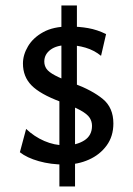

<svg xmlns="http://www.w3.org/2000/svg" viewBox="-20 -606 489 707"><path d="M219.2 0Q167 0 123 -12.5Q79.1 -24.9 53.2 -45.4L76.2 -131.3Q106 -103 143.1 -86.9Q180.2 -70.8 219.2 -70.8Q261.7 -70.8 290.3 -88.9Q318.8 -106.9 318.8 -142.6Q318.8 -158.7 310.3 -172.1Q301.8 -185.5 276.9 -199.5Q252 -213.4 202.6 -231.4Q127.9 -259.3 96.2 -291.5Q64.5 -323.7 64.5 -372.1Q64.5 -404.3 83.3 -435.8Q102.1 -467.3 139.4 -487.8Q176.8 -508.3 232.9 -508.3Q272 -508.3 304.9 -502.4Q337.9 -496.6 370.6 -480.5L352.1 -400.4Q327.1 -420.9 295.2 -430.4Q263.2 -439.9 229 -439.9Q189 -439.9 166 -422.9Q143.1 -405.8 143.1 -379.4Q143.1 -364.7 151.1 -352.8Q159.2 -340.8 182.6 -328.4Q206.1 -315.9 252 -298.8Q319.8 -273.4 358.6 -241.5Q397.5 -209.5 397.5 -151.4Q397.5 -104 372.6 -70.1Q347.7 -36.1 307.1 -18.1Q266.6 0 219.2 0ZM198.7 80.6V-264.6L206.1 -285.6V-585.9H263.2V-267.6L256.3 -246.1V80.6Z"/></svg>

Font: Harmattan SemiBold
Style: Regular
Weight: 600
Designer: George W. Nuss III and SIL International
Foundry: SIL International
Version: Version 4.000